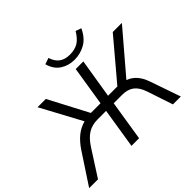

<svg xmlns="http://www.w3.org/2000/svg" viewBox="-227 -1176 1444 1444"><g transform="rotate(-45 494.5 -454.5)"><path d="M-32 0 129 -245Q165 -299 206 -332.5Q247 -366 299 -380L124 -705H212L377 -391H480L530 -705H611L560 -391H659L924 -705H1021L741 -377Q823 -347 858 -245L943 0H859L790 -207Q769 -268 733 -294.5Q697 -321 640 -321H550L499 0H418L469 -321H379Q320 -321 277 -294.5Q234 -268 195 -207L62 0ZM574 -760Q510 -760 461 -792.5Q412 -825 394 -892L444 -909Q460 -859 492.5 -835.5Q525 -812 576 -812Q629 -812 664.5 -833.5Q700 -855 732 -908L777 -892Q743 -820 689.5 -790Q636 -760 574 -760Z"/></g></svg>

Font: Mulish
Style: Italic
Weight: 400
Italic angle: -9°
Designer: Vernon Adams
Foundry: Vernon Adams
Version: Version 3.603; ttfautohint (v1.8.3)